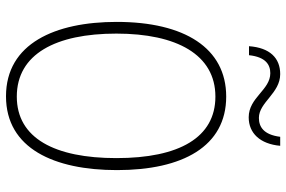

<svg xmlns="http://www.w3.org/2000/svg" viewBox="-177 -767 954 640"><g transform="rotate(90 300.0 -447.0)"><path d="M134 -800H164C170 -856 196 -871 224 -871C280 -871 305 -799 371 -799C424 -799 460 -837 466 -904H436C429 -848 402 -833 373 -833C321 -833 291 -904 227 -904C173 -904 139 -869 134 -800ZM301 10C475 10 547 -151 547 -360C547 -579 468 -724 302 -724C140 -724 53 -585 53 -359C53 -154 125 10 301 10ZM302 -26C160 -26 92 -156 92 -358C92 -559 162 -688 302 -688C438 -688 507 -568 507 -358C507 -153 441 -26 302 -26Z"/></g></svg>

Font: Noto Sans Mono ExtraLight
Style: Regular
Weight: 200
Designer: Monotype Design Team
Foundry: Monotype Imaging Inc.
Version: Version 2.014